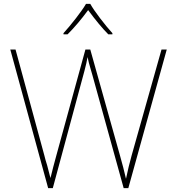

<svg xmlns="http://www.w3.org/2000/svg" viewBox="-20 -969 909 989"><path d="M641 0H617L456 -582Q448 -611 445 -620Q438 -642 431 -675Q426 -645 415 -604L252 0H228L33 -714H60L208 -170Q214 -145 223 -117Q240 -51 240 -52Q253 -106 271 -171L420 -714H445L598 -168Q616 -105 629 -48Q642 -111 658 -168L812 -714H839ZM559 -798V-792H538Q493 -837 434 -917Q381 -845 328 -792H307V-798Q337 -831 371.5 -875.5Q406 -920 423 -949H445Q462 -919 496 -874.5Q530 -830 559 -798Z"/></svg>

Font: Noto Sans UI Thin
Style: Regular
Weight: 250
Designer: Monotype Design Team
Foundry: Monotype Imaging Inc.
Version: Version 1.001